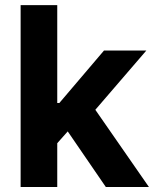

<svg xmlns="http://www.w3.org/2000/svg" viewBox="-20 -748 620 768"><path d="M195.3 -335.9H217.3L396 -545.9H565.4L329.6 -272H294.9L195.3 -159.7ZM62.5 -727.5H209V0H62.5ZM239.3 -239.3 337.4 -343.3 575.7 0H403.3Z"/></svg>

Font: Inter RS Variable
Style: Regular
Weight: 400
Designer: Rasmus Andersson (customised by Maria Ramos and Noel Pretorius)
Foundry: rsms
Version: Version 3.001;Glyphs 3.2.3 (3260)